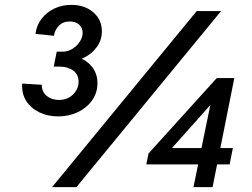

<svg xmlns="http://www.w3.org/2000/svg" viewBox="-20 -765 1032 785"><path d="M217.8 -289.1Q174.8 -289.1 140.4 -305.9Q106 -322.8 86.9 -352.8Q67.9 -382.8 70.8 -423.3L150.9 -418.5Q150.4 -389.6 170.9 -373Q191.4 -356.4 220.7 -356.4Q255.9 -356.4 278.6 -378.7Q301.3 -400.9 301.3 -431.2Q301.3 -445.3 295.9 -456.8Q290.5 -468.3 280 -476.1Q269.5 -483.9 254.9 -488.3Q240.2 -492.7 221.7 -492.7H199.7L211.9 -553.7H235.4Q257.8 -553.7 276.6 -565.7Q295.4 -577.6 306.6 -595.2Q317.9 -612.8 317.9 -630.9Q317.9 -650.9 303.7 -664.1Q289.6 -677.2 265.6 -677.2Q237.3 -677.2 220.5 -659.7Q203.6 -642.1 200.7 -618.7L125 -626.5Q129.4 -661.6 149.9 -688.2Q170.4 -714.8 202.1 -730Q233.9 -745.1 271.5 -745.1Q326.2 -745.1 361.3 -714.8Q396.5 -684.6 396.5 -637.2Q396.5 -600.6 375.2 -571.8Q354 -543 319.6 -527.1Q285.2 -511.2 245.6 -511.7V-537.1Q306.6 -538.1 342.5 -506.3Q378.4 -474.6 378.4 -424.8Q378.4 -385.3 356.4 -354.5Q334.5 -323.7 298.1 -306.4Q261.7 -289.1 217.8 -289.1ZM192.9 0 784.2 -719.7H883.8L292.5 0ZM771 0 825.2 -264.2 839.8 -334.5H838.9L792.5 -282.2L685.1 -162.1V-159.7H932.1L918.9 -92.8H578.1L587.4 -137.7L866.2 -445.8H938L849.1 0Z"/></svg>

Font: Reddit Sans Medium
Style: Italic
Weight: 500
Italic angle: -11.25°
Designer: Stephen Hutchings
Version: Version 1.013